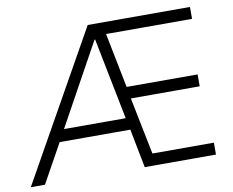

<svg xmlns="http://www.w3.org/2000/svg" viewBox="-81 -820 1119 921"><g transform="rotate(-10 478.0 -359.5)"><path d="M-3 0 401 -719H899V-661H458L474 -692L537 -375L507 -394H879V-336H517L540 -354L605 -31L575 -58H899V0H552L511 -210L535 -189H155L182 -209L66 0ZM421 -644 194 -232 180 -247H516L506 -231L424 -644Z"/></g></svg>

Font: Nunitoga
Style: Light
Weight: 300
Designer: Vernon Adams
Foundry: Vernon Adams
Version: Version 1.0